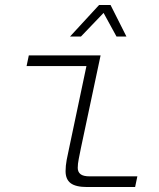

<svg xmlns="http://www.w3.org/2000/svg" viewBox="-20 -753 640 773"><path d="M331 0Q285 0 264.5 -15.5Q244 -31 244 -64Q244 -85 248.5 -109.5Q253 -134 259 -160L328 -487H87L96 -530H385L306 -158Q301 -133 297 -113Q293 -93 293 -77Q293 -61 304 -52Q315 -43 341 -43H533L524 0ZM262 -606 379 -733H425L489 -606H449L397 -701L306 -606Z"/></svg>

Font: Geist Mono ExtraLight
Style: Italic
Weight: 200
Italic angle: -12°
Monospace: yes
Designer: Basement.studio, Andrés Briganti, Mateo Zaragoza
Foundry: Basement.studio, Vercel, Andrés Briganti, Guido Ferreyra, Mateo Zaragoza
Version: Version 1.500; ttfautohint (v1.8.4.7-5d5b)